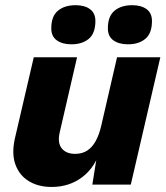

<svg xmlns="http://www.w3.org/2000/svg" viewBox="-20 -725 650 754"><path d="M183 9.2Q130.2 9.2 92.9 -13.8Q55.6 -36.8 40.4 -79.4Q25.2 -122 38.4 -181L112.6 -500H282.6L214.8 -206.4Q204.8 -164.6 222.2 -142.7Q239.6 -120.8 274.8 -120.8Q302.2 -120.8 321.9 -133.3Q341.6 -145.8 355.4 -170.4Q369.2 -195 377.4 -230.4L439.6 -500H609.6L493.6 0H342.6L368.2 -159.4L377 -144.2Q355.8 -70 304.3 -30.4Q252.8 9.2 183 9.2ZM482.4 -551Q447.2 -551 425.4 -566.5Q403.6 -582 403.6 -613.8Q403.6 -661.2 429.7 -682.9Q455.8 -704.6 499.2 -704.6Q534.4 -704.6 555.6 -689.1Q576.8 -673.6 576.8 -642.4Q576.8 -594.4 551 -572.7Q525.2 -551 482.4 -551ZM260.2 -551Q225 -551 203.2 -566.5Q181.4 -582 181.4 -613.8Q181.4 -661.2 207.5 -682.9Q233.6 -704.6 277 -704.6Q312.2 -704.6 333.4 -689.1Q354.6 -673.6 354.6 -642.4Q354.6 -594.4 328.8 -572.7Q303 -551 260.2 -551Z"/></svg>

Font: Work Sans
Style: Italic
Weight: 400
Italic angle: -13°
Designer: Wei Huang
Foundry: Wei Huang
Version: Version 2.012